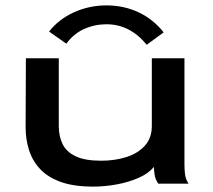

<svg xmlns="http://www.w3.org/2000/svg" viewBox="-20 -681 790 712"><path d="M326 11Q252 11 203.5 -7Q155 -25 127 -56Q99 -87 87 -126.5Q75 -166 75 -209L76 -465H198V-213Q198 -176 212 -147Q226 -118 260.5 -101.5Q295 -85 355 -85Q406 -85 448.5 -98.5Q491 -112 517 -140.5Q543 -169 543 -214V-465H664V-73Q664 -53 666 -35.5Q668 -18 679 0H567Q557 -14 554 -29.5Q551 -45 551 -62Q530 -37 493 -21Q456 -5 412 3Q368 11 326 11ZM226 -519 162 -564Q198 -610 254.5 -635.5Q311 -661 375 -661Q439 -661 493.5 -635.5Q548 -610 587 -561L524 -515Q462 -591 375 -591Q331 -591 292 -573.5Q253 -556 226 -519Z"/></svg>

Font: Inconsolata ExtraExpanded
Style: Bold
Weight: 700
Width: 8
Monospace: yes
Designer: Raph Levien, Cyreal, Brenton Simpson
Foundry: Raph Levien, Cyreal, Google
Version: Version 3.100; ttfautohint (v1.8.4.7-5d5b)